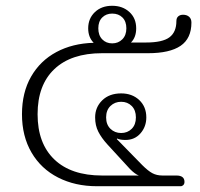

<svg xmlns="http://www.w3.org/2000/svg" viewBox="-20 -644 690 664"><path d="M56 -249Q56 -324 87.5 -379Q119 -434 175 -464Q231 -494 304 -496Q285 -515 285 -546Q285 -580 308 -602Q331 -624 368 -624Q404 -624 427.5 -602.5Q451 -581 451 -546Q451 -515 433 -497H485Q542 -497 566 -515Q590 -533 590 -571Q590 -582 596.5 -587.5Q603 -593 613 -593Q626 -593 634 -586Q642 -579 642 -566Q642 -511 604.5 -485.5Q567 -460 492 -460H333Q226 -460 168 -405Q110 -350 110 -249Q110 -148 168 -92.5Q226 -37 333 -37H460Q447 -42 430 -59L351 -145Q331 -167 320 -188.5Q309 -210 309 -238Q309 -273 333.5 -297Q358 -321 399 -321Q437 -321 461.5 -298Q486 -275 486 -238Q486 -206 466 -183Q446 -160 414 -160Q395 -160 385 -165L384 -163L472 -73Q492 -53 507 -45Q522 -37 542 -37H590Q618 -37 618 -15Q618 -8 614 -4Q610 0 605 0H315Q240 0 181 -30Q122 -60 89 -116.5Q56 -173 56 -249ZM417 -546Q417 -570 403.5 -583.5Q390 -597 368 -597Q347 -597 333.5 -583.5Q320 -570 320 -546Q320 -522 333.5 -508Q347 -494 368 -494Q389 -494 403 -508Q417 -522 417 -546ZM450 -238Q450 -263 435.5 -277.5Q421 -292 399 -292Q377 -292 362 -277.5Q347 -263 347 -238Q347 -213 362 -198.5Q377 -184 399 -184Q421 -184 435.5 -198.5Q450 -213 450 -238Z"/></svg>

Font: Maitree Light
Style: Regular
Weight: 300
Designer: CadsonDemak Team
Foundry: CadsonDemak
Version: Version 1.001